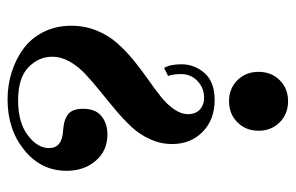

<svg xmlns="http://www.w3.org/2000/svg" viewBox="-157 -613 782 508"><g transform="rotate(-90 234.0 -359.0)"><path d="M308.1 -315.9Q317.9 -300.3 317.9 -270Q317.9 -234.9 294.4 -208.5Q271 -182.1 223.1 -182.1Q171.9 -182.1 139.4 -213.6Q106.9 -245.1 106.9 -294.9Q106.9 -324.7 119.6 -352.8Q132.3 -380.9 152.8 -402.6Q173.3 -424.3 198 -445.1Q222.7 -465.8 247.1 -485.4Q271.5 -504.9 292 -524.2Q312.5 -543.5 325.2 -565.9Q337.9 -588.4 337.9 -611.8Q337.9 -647.9 309.8 -675Q281.7 -702.1 222.2 -702.1Q164.1 -702.1 130.1 -676.5Q96.2 -650.9 96.2 -620.1Q96.2 -585.4 143.1 -583Q155.3 -582 163.6 -580.1Q171.9 -578.1 181.2 -573Q190.4 -567.9 195.3 -557.4Q200.2 -546.9 200.2 -530.8Q200.2 -497.1 180.7 -481.4Q161.1 -465.8 131.8 -465.8Q89.4 -465.8 62.7 -496.6Q36.1 -527.3 36.1 -574.2Q36.1 -641.1 90.6 -685.5Q145 -730 225.1 -730Q262.2 -730 296.6 -719.2Q331.1 -708.5 358.9 -688.2Q386.7 -668 403.3 -635Q419.9 -602.1 419.9 -561Q419.9 -525.4 407 -493.9Q394 -462.4 373.5 -439.5Q353 -416.5 327.9 -396Q302.7 -375.5 277.8 -358.2Q252.9 -340.8 232.4 -324.5Q211.9 -308.1 199 -289.6Q186 -271 186 -252Q186 -232.9 198 -221.4Q210 -210 230 -210Q255.4 -210 273.7 -227.5Q292 -245.1 292 -271Q292 -291 287.1 -305.2ZM164.3 -121.8Q186.5 -144 220.2 -144Q253.9 -144 275.9 -121.8Q297.9 -99.6 297.9 -65.9Q297.9 -32.2 275.9 -10Q253.9 12.2 220.2 12.2Q186.5 12.2 164.3 -10Q142.1 -32.2 142.1 -65.9Q142.1 -99.6 164.3 -121.8Z"/></g></svg>

Font: Flanker Steampunk
Style: Bold
Weight: 700
Designer: Alexey Kryukov, Leonardo Di Lena
Foundry: Alexey Kryukov, Leonardo Di Lena
Version: 1.210